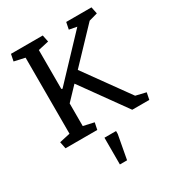

<svg xmlns="http://www.w3.org/2000/svg" viewBox="-212 -788 1065 1163"><g transform="rotate(-30 320.5 -206.0)"><path d="M35.2 -47.9 109.9 -64.5V-596.2L35.2 -612.8L44.9 -660.6H267.1L276.9 -612.8L202.6 -596.2V-324.2L209.5 -321.3L475.1 -602.1L421.4 -612.3L431.2 -660.6H607.9L617.7 -612.8L558.1 -596.2L346.7 -374L569.3 -64.9L640.6 -47.9L630.9 0H511.7L287.6 -312L202.6 -222.7V-64.5L276.9 -47.9L267.1 0H44.9ZM281.2 62.5H362.3V83L331.5 249.5H281.2Z"/></g></svg>

Font: Noticia Text
Style: Regular
Weight: 400
Designer: JM Sole
Foundry: JM Sole
Version: Version 1.003